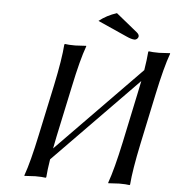

<svg xmlns="http://www.w3.org/2000/svg" viewBox="-56 -871 857 926"><g transform="rotate(5 372.5 -407.5)"><path d="M472.7 -817.9 576.2 -733.9Q588.9 -723.1 586.4 -712.9Q585 -707 579.6 -702.6Q574.2 -698.2 568.4 -698.2Q553.2 -698.2 527.8 -710L387.2 -772.9Q423.8 -802.2 472.7 -817.9ZM200.7 -444.8Q228 -574.2 232.9 -645L235.8 -647.9Q252.4 -645 286.1 -645L338.9 -647.9V-645Q314.5 -578.6 286.6 -444.8L234.4 -200.2Q228 -171.4 222.7 -141.1L627.9 -555.7Q636.2 -606.4 639.2 -645L641.6 -647.9Q658.2 -645 691.9 -645Q691.9 -645 744.6 -647.9L745.1 -645Q720.7 -578.6 692.4 -444.8L640.6 -200.2Q613.3 -70.8 607.9 0L605.5 2.9Q588.9 0 555.2 0Q555.2 0 502.4 2.9L502 0Q526.4 -67.9 554.7 -200.2L606.4 -444.8Q612.8 -476.1 618.2 -502L212.9 -87.4Q204.6 -36.1 202.1 0L199.2 2.9Q182.6 0 148.9 0Q148.9 0 96.2 2.9V0Q120.6 -67.9 148.4 -200.2Z"/></g></svg>

Font: Linux Biolinum
Style: Italic
Weight: 400
Italic angle: -12°
Designer: Philipp H. Poll
Foundry: Philipp H. Poll
Version: Version 1.1.3 ; ttfautohint (v0.9)